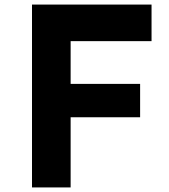

<svg xmlns="http://www.w3.org/2000/svg" viewBox="-20 -820 740 840"><path d="M120 0V-800H643V-640H289V-453H593V-307H289V0Z"/></svg>

Font: Martian Mono
Style: Bold
Weight: 700
Designer: Roman Shamin
Foundry: Evil Martians
Version: Version 1.000